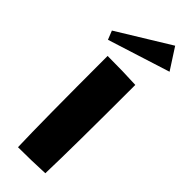

<svg xmlns="http://www.w3.org/2000/svg" viewBox="-276 -802 824 824"><g transform="rotate(45 136.0 -390.5)"><path d="M50 -547Q146 -547 222 -543Q222 -162 217 -2Q136 2 55 2Q50 -145 50 -547ZM-14 -637 224 -783 286 -687 2 -597Z"/></g></svg>

Font: Otomanopee
Style: Regular
Weight: 400
Designer: Das Ende der Wildnis
Foundry: Gutenberg Labo
Version: Version 3.000